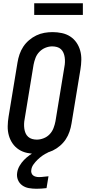

<svg xmlns="http://www.w3.org/2000/svg" viewBox="-20 -941 540 1184"><path d="M205 8Q176 8 147.5 2Q119 -4 96 -19Q73 -34 57.5 -56.5Q42 -79 34.5 -106Q27 -133 27.5 -162.5Q28 -192 33 -222L88 -556Q92 -581 100.5 -606Q109 -631 123.5 -653Q138 -675 159 -693Q180 -711 204 -722.5Q228 -734 253.5 -738.5Q279 -743 304 -743Q333 -743 361.5 -737Q390 -731 413 -716Q436 -701 451.5 -678.5Q467 -656 474.5 -629Q482 -602 481.5 -572.5Q481 -543 476 -513L421 -179Q417 -154 408.5 -129Q400 -104 385.5 -82Q371 -60 350 -42Q329 -24 305 -12.5Q281 -1 255.5 3.5Q230 8 205 8ZM207 -80Q228 -80 249.5 -88.5Q271 -97 286.5 -113.5Q302 -130 310 -151Q318 -172 322 -193L377 -528Q380 -543 380.5 -558Q381 -573 379 -587.5Q377 -602 371.5 -615Q366 -628 356 -637.5Q346 -647 331.5 -651Q317 -655 302 -655Q281 -655 260 -646.5Q239 -638 223 -621.5Q207 -605 199 -584Q191 -563 187 -542L132 -207Q129 -192 128.5 -177Q128 -162 130 -147.5Q132 -133 137.5 -120Q143 -107 153.5 -97.5Q164 -88 178 -84Q192 -80 207 -80ZM205 223Q181 223 158 219Q135 215 117 202Q99 189 90.5 168Q82 147 86 123Q89 102 100.5 82Q112 62 128 45.5Q144 29 163 15.5Q182 2 203 -7L204 -8H276L275 0Q257 8 241.5 19Q226 30 212 43.5Q198 57 186.5 73Q175 89 173 107Q171 116 174 125.5Q177 135 184 140.5Q191 146 200.5 148.5Q210 151 220 151Q235 151 249.5 149Q264 147 279 146L267 219Q251 221 235.5 222Q220 223 205 223ZM491 -849H191V-921H491Z"/></svg>

Font: Iosevka SS04 Semibold Oblique
Style: Regular
Weight: 600
Italic angle: -9°
Monospace: yes
Designer: Belleve Invis
Foundry: Belleve Invis
Version: Version 19.0.0; ttfautohint (v1.8.4)